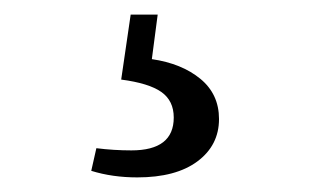

<svg xmlns="http://www.w3.org/2000/svg" viewBox="-20 -23 440 263"><path d="M196 -3 188 58Q229 64 254.5 85Q280 106 280 140Q280 176 250.5 198Q221 220 168 220Q134 220 105 211L112 180Q136 183 160 183Q218 183 218 138Q218 115 201 103Q184 91 146 86L159 -3Z"/></svg>

Font: TypoPRO Source Serif Pro
Style: Regular
Weight: 400
Designer: Frank Grießhammer
Foundry: Adobe Systems Incorporated
Version: Version 1.017;PS 1.0;hotconv 1.0.79;makeotf.lib2.5.61930